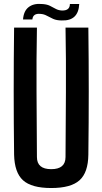

<svg xmlns="http://www.w3.org/2000/svg" viewBox="-20 -939 516 967"><path d="M238 8Q139 8 96 -31Q53 -70 51 -160Q49 -320 49 -480Q49 -640 51 -800H166Q163 -640 164 -474Q165 -308 166 -148Q166 -87 238 -87Q310 -87 310 -148Q311 -308 312 -474Q313 -640 310 -800H425Q427 -640 427 -480Q427 -320 425 -160Q424 -70 380.5 -31Q337 8 238 8ZM96 -841Q99 -883 123.5 -902.5Q148 -922 188 -919Q215 -918 231 -910Q247 -902 260.5 -894.5Q274 -887 292 -886Q332 -885 332 -919H379Q375 -833 291 -836Q265 -836 247.5 -844Q230 -852 215.5 -860Q201 -868 184 -869Q146 -873 143 -841Z"/></svg>

Font: Big Shoulders Text
Style: Bold
Weight: 700
Designer: Patric King
Foundry: XO Type Co
Version: Version 1.000; ttfautohint (v1.8.2)